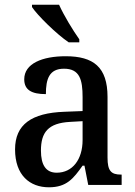

<svg xmlns="http://www.w3.org/2000/svg" viewBox="-20 -786 573 816"><path d="M272 -606H317V-619C290 -657 251 -721 231 -766H116V-756C139 -721 219 -642 272 -606ZM188 10C263 10 292 -27 331 -82H339L355 0H497V-44H494C452 -44 437 -60 437 -116V-374C437 -501 377 -547 259 -547C160 -547 83 -516 83 -449C83 -404 114 -386 175 -386C175 -450 189 -494 252 -494C319 -494 331 -447 331 -373V-314L254 -311C114 -306 44 -257 44 -151C44 -41 107 10 188 10ZM221 -52C175 -52 154 -85 154 -146C154 -223 184 -263 278 -268L331 -271V-191C331 -108 288 -52 221 -52Z"/></svg>

Font: Noto Serif Lao SemiCondensed Medium
Style: Regular
Weight: 500
Width: 4
Designer: Monotype Design Team
Foundry: Monotype Imaging Inc.
Version: Version 2.003